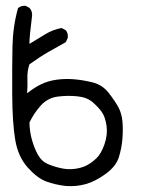

<svg xmlns="http://www.w3.org/2000/svg" viewBox="-20 -521 540 660"><path d="M205.1 118.2Q170.9 114.3 139.6 103Q108.4 91.8 75.2 54.7Q42 17.6 32.2 -41Q22.5 -99.6 22 -196.8Q21.5 -293.9 22.9 -362.3Q24.4 -430.7 42 -493.2Q51.8 -502 68.4 -501L82 -493.2Q92.8 -480.5 89.8 -462.9Q81.1 -395.5 81.1 -370.1Q110.4 -387.7 135.7 -403.3Q161.1 -418.9 191.4 -424.8L206.1 -417Q214.8 -407.2 212.9 -390.6L206.1 -376Q176.8 -359.4 147.9 -343.3Q119.1 -327.1 81.1 -299.8Q73.2 -276.4 74.2 -251Q75.2 -225.6 73.2 -200.2Q98.6 -220.7 122.6 -231.9Q146.5 -243.2 175.3 -247.1Q204.1 -251 234.4 -248.5Q264.6 -246.1 298.3 -237.8Q332 -229.5 354 -201.2Q376 -172.9 387.2 -151.9Q398.4 -130.9 400.9 -103.5Q403.3 -76.2 400.9 -44.4Q398.4 -12.7 388.7 19Q378.9 50.8 343.3 76.7Q307.6 102.5 274.9 111.8Q242.2 121.1 205.1 118.2ZM277.3 47.9Q295.9 38.1 312 22.5Q328.1 6.8 339.4 -25.9Q350.6 -58.6 346.2 -88.9Q341.8 -119.1 330.1 -135.7Q318.4 -152.3 298.8 -169.4Q279.3 -186.5 246.1 -189.9Q212.9 -193.4 178.7 -189Q144.5 -184.6 121.1 -159.2Q97.7 -133.8 81.1 -99.6Q82 -67.4 90.3 -38.6Q98.6 -9.8 110.8 11.7Q123 33.2 142.6 42Q162.1 50.8 187 56.6Q211.9 62.5 235.8 59.6Q259.8 56.6 277.3 47.9Z"/></svg>

Font: JasonHandwriting2
Style: Regular
Weight: 400
Version: Version 1.05.10